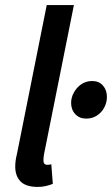

<svg xmlns="http://www.w3.org/2000/svg" viewBox="-20 -726 441 756"><path d="M129 10Q82 10 61 -11.5Q40 -33 40 -70Q40 -81 41.5 -93Q43 -105 47 -121L164 -706H271L153 -117Q152 -109 151.5 -104Q151 -99 151 -94Q151 -77 167 -77Q170 -77 173 -77.5Q176 -78 182 -79L188 -2Q175 3 160.5 6.5Q146 10 129 10ZM319 -259Q293 -259 276.5 -276.5Q260 -294 260 -321Q260 -342 271 -362Q282 -382 300.5 -394.5Q319 -407 343 -407Q370 -407 385.5 -389Q401 -371 401 -344Q401 -323 391 -303.5Q381 -284 362.5 -271.5Q344 -259 319 -259Z"/></svg>

Font: Source Sans 3 SemiBold
Style: Italic
Weight: 600
Italic angle: -11°
Designer: Paul D. Hunt
Foundry: Adobe
Version: Version 3.046;hotconv 1.0.118;makeotfexe 2.5.65603